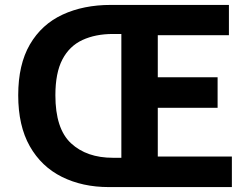

<svg xmlns="http://www.w3.org/2000/svg" viewBox="-20 -760 1021 780"><path d="M422 0Q315 0 231.5 -41.5Q148 -83 101 -166Q54 -249 54 -373Q54 -498 101.5 -579.5Q149 -661 234 -700.5Q319 -740 430 -740H910V-617H621V-446H864V-322H621V-124H922V0ZM439 -119H473V-622H439Q368 -622 315 -597.5Q262 -573 233.5 -518.5Q205 -464 205 -373Q205 -237 268.5 -178Q332 -119 439 -119Z"/></svg>

Font: Source Han Sans CN Bold
Style: Bold
Weight: 700
Designer: Ryoko NISHIZUKA 西塚涼子 (kana & ideographs); Paul D. Hunt (Latin, Greek & Cyrillic); Wenlong ZHANG 张文龙 (bopomofo); Sandoll 
Foundry: Adobe Systems Incorporated
Version: Version 1.00;May 30, 2023;FontCreator 11.5.0.2422 32-bit